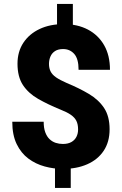

<svg xmlns="http://www.w3.org/2000/svg" viewBox="-20 -843 618 970"><path d="M297.4 10.3Q251 10.3 205.8 -2Q160.6 -14.2 123.5 -41.7Q86.4 -69.3 64.2 -115.2Q42 -161.1 42 -228H200.7Q200.7 -196.3 208.7 -174.6Q216.8 -152.8 230.5 -139.9Q244.1 -127 261.5 -121.3Q278.8 -115.7 297.4 -115.7Q323.7 -115.7 340.8 -125.5Q357.9 -135.3 366.2 -151.9Q374.5 -168.5 374.5 -189Q374.5 -215.3 365.7 -232.7Q356.9 -250 337.6 -263.2Q318.4 -276.4 286.1 -289.1Q221.7 -315.4 172.6 -343.5Q123.5 -371.6 95.9 -413.3Q68.4 -455.1 68.4 -521Q68.4 -582 98.1 -627Q127.9 -671.9 180.2 -696.5Q232.4 -721.2 301.8 -721.2Q371.6 -721.2 424.1 -693.6Q476.6 -666 506.1 -614.5Q535.6 -563 535.6 -490.2H377Q377 -545.9 355 -570.6Q333 -595.2 298.8 -595.2Q273.9 -595.2 258.1 -585Q242.2 -574.7 234.9 -557.6Q227.5 -540.5 227.5 -520Q227.5 -498.5 235.6 -482.2Q243.7 -465.8 263.4 -452.1Q283.2 -438.5 316.9 -423.8Q380.4 -397.5 429.2 -368.4Q478 -339.4 505.9 -297.4Q533.7 -255.4 533.7 -189.9Q533.7 -126 503.9 -81.3Q474.1 -36.6 420.9 -13.2Q367.7 10.3 297.4 10.3ZM257.8 106.4V-26.4H337.4V106.4ZM268.1 -679.2V-823.2H348.1V-679.2Z"/></svg>

Font: Heebo ExtraBold
Style: Regular
Weight: 800
Designer: Oded Ezer
Foundry: Ezer Type House
Version: Version 3.100